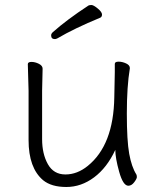

<svg xmlns="http://www.w3.org/2000/svg" viewBox="-20 -730 630 766"><path d="M379 -659Q277 -617 209 -577Q203 -574 199 -574Q184 -574 184 -589Q184 -595 190 -601Q246 -651 333 -708Q337 -710 345 -710Q353 -710 370 -696Q387 -682 387 -672Q387 -662 379 -659ZM150 -456 148 -368V-175Q148 -116 171 -75Q194 -34 241 -34Q288 -34 330 -68Q433 -151 436 -342Q438 -418 438 -442V-475Q438 -484 453 -484Q468 -484 483 -477Q498 -470 498 -459V-457Q486 -385 486 -277Q486 -169 495.5 -116.5Q505 -64 524 -34Q526 -30 526 -23.5Q526 -17 515.5 -3Q505 11 492 11Q471 11 455.5 -44.5Q440 -100 440 -132Q407 -61 355.5 -22.5Q304 16 244.5 16Q185 16 152 -11Q94 -60 94 -171V-368L91 -474Q91 -483 105.5 -483Q120 -483 135 -475.5Q150 -468 150 -456Z"/></svg>

Font: LXGW WenKai Light
Style: Regular
Weight: 300
Designer: LXGW / Fontworks Inc.
Foundry: LXGW / Fontworks Inc.
Version: Version 1.501; October 10, 2024